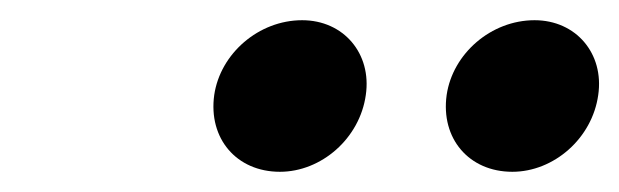

<svg xmlns="http://www.w3.org/2000/svg" viewBox="-20 -810 613 190"><path d="M257 -640C298 -640 336 -673 342 -716C348 -757 320 -790 279 -790C236 -790 198 -757 192 -716C186 -673 214 -640 257 -640ZM422 -716C416 -673 444 -640 487 -640C528 -640 566 -673 572 -716C578 -757 550 -790 509 -790C466 -790 428 -757 422 -716Z"/></svg>

Font: Mluvka ExtraBold
Style: Italic
Weight: 800
Italic angle: -8°
Designer: Modified by Jiří Krblich, Original typeface by Gumpita Rahayu
Foundry: Gumpita Rahayu & Jiří Krblich
Version: Version 2.000;Glyphs 3.1.1 (3134)